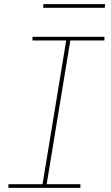

<svg xmlns="http://www.w3.org/2000/svg" viewBox="-20 -914 540 934"><path d="M21 0V-18H187L302 -717H138V-735H488V-717H322L207 -18H371V0ZM190 -876 191 -894H491L490 -876Z"/></svg>

Font: Iosevka Curly Slab Thin
Style: Italic
Weight: 100
Italic angle: -9°
Monospace: yes
Designer: Belleve Invis
Foundry: Belleve Invis
Version: Version 22.1.2; ttfautohint (v1.8.4)